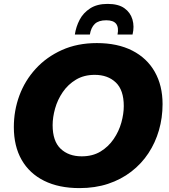

<svg xmlns="http://www.w3.org/2000/svg" viewBox="-20 -953 866 985"><path d="M51 -301Q51 -386 79.5 -463Q108 -540 163.5 -600.5Q219 -661 298 -696.5Q377 -732 477 -732Q583 -732 658.5 -693.5Q734 -655 774 -584.5Q814 -514 814 -419Q814 -349 795.5 -285Q777 -221 741.5 -167Q706 -113 653.5 -72.5Q601 -32 534.5 -10Q468 12 388 12Q282 12 206.5 -25.5Q131 -63 91 -133Q51 -203 51 -301ZM250 -311Q250 -229 291 -190Q332 -151 399 -151Q455 -151 495.5 -175.5Q536 -200 563 -239.5Q590 -279 602.5 -324Q615 -369 615 -409Q615 -491 574 -530Q533 -569 466 -569Q411 -569 370 -544.5Q329 -520 302 -480.5Q275 -441 262.5 -396Q250 -351 250 -311ZM532 -933Q587 -933 618 -911Q649 -889 659.5 -853Q670 -817 660 -776H583Q590 -812 576 -830.5Q562 -849 525 -849Q486 -849 466.5 -830.5Q447 -812 441 -776H364Q370 -816 388.5 -851.5Q407 -887 442.5 -910Q478 -933 532 -933Z"/></svg>

Font: Kufam ExtraBold
Style: Italic
Weight: 800
Italic angle: -11°
Designer: Artur Schmal
Foundry: Original Type
Version: Version 1.301; ttfautohint (v1.8.3)